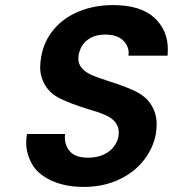

<svg xmlns="http://www.w3.org/2000/svg" viewBox="-20 -728 680 755"><path d="M309 7Q236 7 182 -18Q128 -43 105.5 -83.5Q83 -124 83 -167Q83 -183 86 -201H236Q235 -195 235 -189Q235 -154 256.5 -131Q278 -108 326 -108Q375 -108 407 -131.5Q439 -155 446 -193Q447 -201 447 -208Q447 -229 434 -246.5Q421 -264 394.5 -275.5Q368 -287 320 -301Q256 -321 216.5 -340.5Q177 -360 157.5 -393Q138 -426 138 -463Q138 -483 142 -505Q153 -567 192 -613Q231 -659 291.5 -683.5Q352 -708 424 -708Q532 -708 586 -659Q640 -610 640 -534Q640 -522 639 -509H485Q486 -514 486 -519Q486 -548 463 -570Q440 -592 393 -592Q352 -592 324 -571Q296 -550 289 -510Q288 -503 288 -497Q288 -477 301 -461Q314 -445 339.5 -433.5Q365 -422 413 -407Q477 -387 516.5 -367Q556 -347 576 -313.5Q596 -280 596 -240Q596 -222 593 -202Q583 -146 545.5 -98Q508 -50 447 -21.5Q386 7 309 7Z"/></svg>

Font: Fz Poppins SemBd
Style: Italic
Weight: 600
Italic angle: -10°
Designer: Ninad Kale (Devanagari), Jonny Pinhorn (Latin)
Foundry: Indian Type Foundry
Version: Vit hóa bi Vntype.Com & FontZin.Com